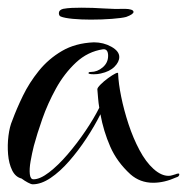

<svg xmlns="http://www.w3.org/2000/svg" viewBox="-46 -480 486 499"><path d="M39 -1Q35 -1 26.5 -5.5Q18 -10 10 -16Q-6 -20 -14.5 -37.5Q-23 -55 -25 -79Q-27 -103 -24 -127Q-21 -151 -14 -167Q-3 -197 13.5 -231Q30 -265 55 -296Q80 -327 115 -347.5Q150 -368 198 -370Q223 -370 243.5 -358.5Q264 -347 264 -332Q264 -319 251.5 -306.5Q239 -294 216 -289Q212 -288 207.5 -287.5Q203 -287 198 -287Q184 -287 184 -290Q184 -293 190 -293Q207 -293 221 -305Q235 -317 235 -335Q235 -353 222 -352Q182 -346 151.5 -317.5Q121 -289 99.5 -250Q78 -211 64 -171Q50 -131 42 -101Q37 -81 33.5 -61Q30 -41 31.5 -27.5Q33 -14 41 -14Q58 -14 81.5 -32Q105 -50 129.5 -78.5Q154 -107 176 -139.5Q198 -172 212 -200Q210 -212 209 -224Q208 -236 207 -248Q207 -252 215.5 -260.5Q224 -269 235 -277Q246 -285 254 -289Q262 -293 261 -288Q262 -263 269 -228.5Q276 -194 288 -157.5Q300 -121 316.5 -90Q333 -59 353 -41Q373 -23 392 -23Q397 -23 401.5 -24.5Q406 -26 410 -27Q414 -29 418 -29Q420 -29 420 -27Q420 -21 412 -19Q381 -5 352 -5Q318 -5 293 -27Q258 -59 240.5 -99Q223 -139 215 -183Q200 -153 179 -121Q158 -89 134 -61.5Q110 -34 85.5 -17.5Q61 -1 39 -1ZM190 -429Q165 -429 143.5 -431Q122 -433 112 -437Q107 -439 107 -446Q107 -454 118 -457Q129 -459 141 -459.5Q153 -460 166 -460Q195 -460 224.5 -458Q254 -456 279 -457Q288 -457 294.5 -455Q301 -453 301 -449Q301 -443 282 -436Q271 -433 245 -431Q219 -429 190 -429Z"/></svg>

Font: Festive
Style: Regular
Weight: 400
Designer: Robert E. Leuschke
Foundry: Robert E. Leuschke
Version: Version 1.101; ttfautohint (v1.8.3)